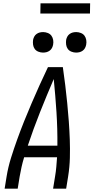

<svg xmlns="http://www.w3.org/2000/svg" viewBox="-20 -1141 565 1161"><path d="M8 0 20 -74Q29 -130 46.5 -186Q64 -242 84 -297.5Q104 -353 126 -408Q148 -463 171.5 -517.5Q195 -572 219.5 -626.5Q244 -681 270 -735H360Q368 -681 374.5 -626.5Q381 -572 386.5 -517.5Q392 -463 396 -408Q400 -353 402 -297.5Q404 -242 402.5 -186Q401 -130 392 -74L380 0H301L313 -74Q318 -103 320.5 -132Q323 -161 325 -190H126Q117 -161 110.5 -132Q104 -103 99 -74L87 0ZM327 -260Q328 -362 321.5 -462.5Q315 -563 305 -663Q262 -563 222 -462.5Q182 -362 148 -260ZM440 -823Q426 -823 412 -828.5Q398 -834 390 -845Q382 -856 380 -870.5Q378 -885 380 -900Q382 -910 387 -919.5Q392 -929 401 -935.5Q410 -942 420 -944.5Q430 -947 441 -947Q455 -947 469 -941.5Q483 -936 491 -925Q499 -914 501.5 -899.5Q504 -885 501 -870Q499 -860 494 -850.5Q489 -841 480 -834.5Q471 -828 461 -825.5Q451 -823 440 -823ZM240 -823Q226 -823 212 -828.5Q198 -834 190 -845Q182 -856 180 -870.5Q178 -885 180 -900Q182 -910 187 -919.5Q192 -929 201 -935.5Q210 -942 220 -944.5Q230 -947 241 -947Q255 -947 269 -941.5Q283 -936 291 -925Q299 -914 301.5 -899.5Q304 -885 301 -870Q299 -860 294 -850.5Q289 -841 280 -834.5Q271 -828 261 -825.5Q251 -823 240 -823ZM224 -1059 225 -1121H525L524 -1059Z"/></svg>

Font: Iosevka Term Curly
Style: Italic
Weight: 400
Italic angle: -9°
Designer: Belleve Invis
Foundry: Belleve Invis
Version: Version 32.3.0